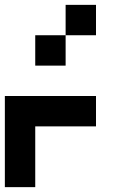

<svg xmlns="http://www.w3.org/2000/svg" viewBox="-20 -645 540 790"><path d="M375 -625V-500H250V-625ZM250 -500V-375H125V-500ZM375 -250V-125H125V125H0V-250Z"/></svg>

Font: Bytesized
Style: Regular
Weight: 400
Monospace: yes
Designer: baltdev
Version: Version 1.000